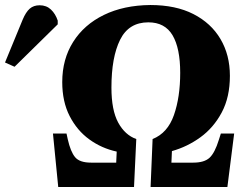

<svg xmlns="http://www.w3.org/2000/svg" viewBox="-186 -745 981 765"><path d="M46 0 25 -213H79L84 -190Q95 -141 113 -119Q131 -97 177 -97H277L279 -141Q219 -154 170 -189.5Q121 -225 91.5 -282.5Q62 -340 62 -418Q62 -509 105.5 -578Q149 -647 228 -685.5Q307 -724 413 -725Q514 -725 584.5 -689Q655 -653 692.5 -589.5Q730 -526 730 -443Q730 -358 697.5 -297Q665 -236 612.5 -198Q560 -160 499 -143L497 -97H584Q628 -97 649 -116.5Q670 -136 686 -188L694 -213H747L720 0H414L422 -191Q482 -215 507 -286.5Q532 -358 532 -455Q532 -553 501.5 -604.5Q471 -656 405 -656Q327 -656 292.5 -586.5Q258 -517 258 -396Q258 -306 285 -256.5Q312 -207 357 -191L348 0ZM-128 -479 -166 -496 -96 -666Q-83 -697 -67.5 -710.5Q-52 -724 -28 -724Q-1 -724 17 -707Q35 -690 44 -663V-648Z"/></svg>

Font: Literata 36pt ExtraBold
Style: Italic
Weight: 800
Italic angle: -2°
Designer: Latin by Veronika Burian and Jose Scaglione. Greek by Irene Vlachou. Cyrillic by Vera Evstafieva
Foundry: TypeTogether
Version: Version 3.002